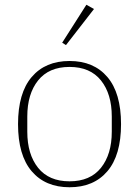

<svg xmlns="http://www.w3.org/2000/svg" viewBox="-20 -777 586 809"><path d="M273 -13Q360 -13 405.5 -70Q451 -127 451 -222V-286Q451 -381 405.5 -438Q360 -495 273 -495Q186 -495 140.5 -438Q95 -381 95 -286V-222Q95 -127 140.5 -70Q186 -13 273 -13ZM273 12Q171 12 113.5 -55.5Q56 -123 56 -254Q56 -385 113.5 -452.5Q171 -520 273 -520Q375 -520 432.5 -452.5Q490 -385 490 -254Q490 -123 432.5 -55.5Q375 12 273 12ZM242 -597 344 -757 376 -739 258 -587Z"/></svg>

Font: IBM Plex Serif ExtLt
Style: Regular
Weight: 200
Designer: Mike Abbink, Paul van der Laan, Pieter van Rosmalen
Foundry: Bold Monday
Version: Version 3.001